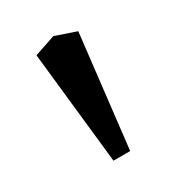

<svg xmlns="http://www.w3.org/2000/svg" viewBox="-86 -780 363 398"><g transform="rotate(-30 95.5 -581.0)"><path d="M75 -438 46 -707 96 -724 146 -707 115 -438Z"/></g></svg>

Font: Alike Angular
Style: Regular
Weight: 400
Designer: Sveta Sebyakina
Foundry: Cyreal (www.cyreal.org)
Version: Version 1.300; ttfautohint (v1.8.4.7-5d5b)